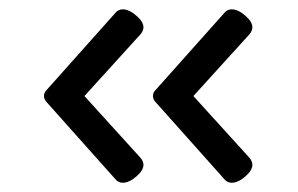

<svg xmlns="http://www.w3.org/2000/svg" viewBox="-20 -482 640 413"><path d="M288.6 -423.3Q288.6 -415.5 281.7 -407.7L161.6 -275.4L281.7 -143.1Q288.6 -135.3 288.6 -127.4Q288.6 -115.7 273.4 -102.5Q257.8 -88.9 244.1 -88.9Q234.4 -88.9 228.5 -96.2L79.1 -263.7Q74.7 -269 74.7 -275.4Q74.7 -282.7 79.1 -287.1L228.5 -454.6Q234.4 -461.9 244.1 -461.9Q257.8 -461.9 273.4 -448.2Q288.6 -435.1 288.6 -423.3ZM522.9 -423.3Q522.9 -415.5 516.1 -407.7L396 -275.4L516.1 -143.1Q522.9 -135.3 522.9 -127.4Q522.9 -115.7 507.8 -102.5Q492.2 -88.9 478.5 -88.9Q468.8 -88.9 462.9 -96.2L313.5 -263.7Q309.1 -269 309.1 -275.4Q309.1 -282.7 313.5 -287.1L462.9 -454.6Q468.8 -461.9 478.5 -461.9Q492.2 -461.9 507.8 -448.2Q522.9 -435.1 522.9 -423.3Z"/></svg>

Font: Courier Prime Sans
Style: Regular
Weight: 400
Designer: Alan Dague-Greene
Foundry: Quote-Unquote Apps
Version: Version 3.020